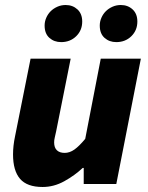

<svg xmlns="http://www.w3.org/2000/svg" viewBox="-20 -734 592 766"><path d="M224 -566Q196 -566 177 -583Q158 -600 158 -632Q158 -648 164.5 -663Q171 -678 182 -689Q193 -700 208.5 -707Q224 -714 242 -714Q270 -714 289 -696.5Q308 -679 308 -648Q308 -613 284 -589.5Q260 -566 224 -566ZM444 -566Q416 -566 397 -583Q378 -600 378 -632Q378 -648 384.5 -663Q391 -678 402 -689Q413 -700 428.5 -707Q444 -714 462 -714Q490 -714 509 -696.5Q528 -679 528 -648Q528 -613 504 -589.5Q480 -566 444 -566ZM542 -500 444 0H314V-64H310Q278 -34 236.5 -11Q195 12 150 12Q88 12 60 -20.5Q32 -53 32 -118Q32 -152 40 -190L102 -500H262L204 -210Q201 -196 198.5 -185.5Q196 -175 196 -166Q196 -145 207 -134.5Q218 -124 238 -124Q258 -124 277 -137.5Q296 -151 320 -180L382 -500Z"/></svg>

Font: TypoPRO Source Sans Pro
Style: Italic
Weight: 900
Italic angle: -11°
Designer: Paul D. Hunt
Foundry: Adobe Systems Incorporated
Version: Version 1.075;PS 2.000;hotconv 1.0.86;makeotf.lib2.5.63406